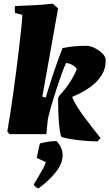

<svg xmlns="http://www.w3.org/2000/svg" viewBox="-20 -732 597 1048"><path d="M512 40Q494 40 463.5 38Q433 36 400.5 32Q368 28 343.5 23Q319 18 313 12Q306 -13 302.5 -52.5Q299 -92 298 -132Q297 -172 297 -197L305 -211Q343 -252 367 -291.5Q391 -331 399 -355Q392 -368 375 -377.5Q358 -387 341 -388Q332 -371 318 -332.5Q304 -294 288.5 -246.5Q273 -199 260 -154.5Q247 -110 241 -80L233 0H31L20 -15Q25 -44 33 -94Q41 -144 50 -206.5Q59 -269 67.5 -336Q76 -403 83.5 -465Q91 -527 96 -576Q101 -625 102 -651L62 -661Q59 -681 62 -699Q113 -701 165 -703.5Q217 -706 268 -712L297 -686Q275 -565 254 -445Q233 -325 211 -204L230 -200Q238 -228 249.5 -264.5Q261 -301 274 -339.5Q287 -378 299.5 -412Q312 -446 322 -470Q360 -477 389 -479.5Q418 -482 452 -482Q472 -482 496.5 -470Q521 -458 539 -440Q557 -422 557 -403Q557 -358 536 -324Q515 -290 484.5 -266Q454 -242 423.5 -226.5Q393 -211 374 -203Q381 -182 399.5 -152.5Q418 -123 441.5 -91Q465 -59 488.5 -29.5Q512 0 529 22ZM191 296Q185 296 175 288Q165 280 165 276Q165 273 173.5 259Q182 245 193.5 226Q205 207 215.5 187.5Q226 168 230 153L181 130Q182 124 185.5 107Q189 90 192.5 73Q196 56 198 51Q212 47 236.5 42.5Q261 38 289 38Q322 74 322 116Q321 163 283 209.5Q245 256 191 296Z"/></svg>

Font: Labrada Black
Style: Italic
Weight: 900
Italic angle: -7°
Designer: Mercedes Jáuregui
Foundry: Omnibus-Type Team
Version: Version 1.000; ttfautohint (v1.8.4.7-5d5b)